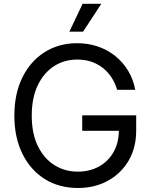

<svg xmlns="http://www.w3.org/2000/svg" viewBox="-20 -961 781 992"><path d="M382.3 10.3Q285.2 10.3 211.4 -35.9Q137.7 -82 95.9 -166.3Q54.2 -250.5 54.2 -363.3Q54.2 -477.1 95.9 -561.3Q137.7 -645.5 210.9 -691.7Q284.2 -737.8 378.4 -737.8Q436 -737.8 486.3 -720.5Q536.6 -703.1 576.4 -670.9Q616.2 -638.7 642.6 -594.5Q668.9 -550.3 678.7 -497.1H585Q574.7 -532.7 555.9 -561.3Q537.1 -589.8 510.7 -610.6Q484.4 -631.3 451.2 -642.3Q418 -653.3 378.9 -653.3Q312 -653.3 258.8 -618.9Q205.6 -584.5 174.8 -519.5Q144 -454.6 144 -363.3Q144 -272.5 174.8 -208Q205.6 -143.6 259.5 -108.9Q313.5 -74.2 382.3 -74.2Q443.8 -74.2 491.7 -100.8Q539.6 -127.4 566.9 -175.8Q594.2 -224.1 594.2 -289.1L622.1 -285.2H404.8V-365.2H683.6V-285.6Q683.6 -197.3 644.3 -130.6Q605 -64 537.1 -26.9Q469.2 10.3 382.3 10.3ZM338.4 -797.4 406.7 -941.4H503.4L409.2 -797.4Z"/></svg>

Font: Inter 20pt
Style: Regular
Weight: 400
Version: Version 4.001;git-66647c0bb